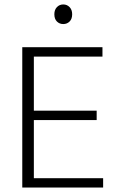

<svg xmlns="http://www.w3.org/2000/svg" viewBox="-20 -842 527 862"><path d="M80 -630H440V-588H132V-345H414V-303H132V-42H443V0H80ZM224 -778Q224 -798 235.5 -810Q247 -822 264 -822Q281 -822 292.5 -810Q304 -798 304 -778Q304 -757 292.5 -745.5Q281 -734 264 -734Q247 -734 235.5 -745.5Q224 -757 224 -778Z"/></svg>

Font: Mukta Mahee ExtraLight
Style: Regular
Weight: 275
Designer: Shuchita Grover, Noopur Datye, Girish Dalvi, Yashodeep Gholap
Foundry: Ek Type
Version: Version 2.538;PS 1.000;hotconv 16.6.51;makeotf.lib2.5.65220;